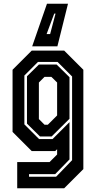

<svg xmlns="http://www.w3.org/2000/svg" viewBox="-20 -812 523 1032"><path d="M72.5 200V59H246.5L287 18.5V-10L277 0H150.5L47.5 -103V-437L150.5 -540H325L428 -437V97L325 200ZM136 138H281.5L367.5 49V-401L289.5 -479H184L111 -406V-143.5L190 -64.5H262.5L353.5 -155.5V45L276.5 124H136ZM195 -78.5 125 -147.5V-402L189 -465H284.5L353.5 -397V-173.5L257.5 -78.5ZM219.5 -141.5H237L287 -191.5V-368.5L256 -399H219.5L189 -368.5V-172ZM345.5 -792 288.5 -563H153L232.5 -792ZM278.5 -739H271.5L230.5 -629H249.5Z"/></svg>

Font: Tourney Condensed Regular
Style: Bold
Weight: 700
Width: 3
Designer: Tyler Finck
Foundry: Etcetera Type Co
Version: Version 1.010; ttfautohint (v1.8.3)